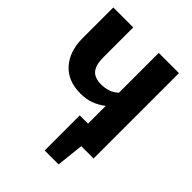

<svg xmlns="http://www.w3.org/2000/svg" viewBox="-241 -814 1102 1102"><g transform="rotate(45 309.5 -263.5)"><path d="M554 -693V0H454L436 166H323V-119H390V-263Q355 -236 318.5 -223Q282 -210 236 -210Q135 -210 78 -273.5Q21 -337 21 -447V-693H183V-450Q183 -388 207 -359.5Q231 -331 283 -331Q349 -331 390 -370V-693Z"/></g></svg>

Font: FiraGOUPP
Style: Bold
Weight: 700
Designer: bBox Type
Foundry: bBox Type GmbH
Version: Version 1.001